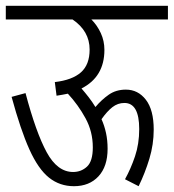

<svg xmlns="http://www.w3.org/2000/svg" viewBox="-20 -642 599 662"><path d="M0 -622H559V-575H295Q315 -555 327.5 -528Q340 -501 340 -470Q340 -377 261 -337Q274 -322 286 -306.5Q298 -291 309 -273Q330 -298 355 -315.5Q380 -333 414 -333Q456 -333 483 -298Q510 -263 510 -195Q510 -144 495 -94.5Q480 -45 458 0L411 -24Q431 -60 445.5 -103Q460 -146 460 -197Q460 -287 409 -287Q386 -287 367.5 -272.5Q349 -258 330 -231Q340 -209 345.5 -183.5Q351 -158 351 -129Q351 -68 319.5 -34Q288 0 235 0Q186 0 149 -29.5Q112 -59 81.5 -126.5Q51 -194 20 -308L68 -321Q104 -185 141 -117Q178 -49 232 -49Q260 -49 280 -67.5Q300 -86 300 -134Q300 -188 275 -234Q250 -280 214 -319Q195 -315 175 -312L169 -359Q229 -366 259 -392.5Q289 -419 289 -471Q289 -535 230 -575H0Z"/></svg>

Font: Noto Sans ExtraCondensed Light
Style: Regular
Weight: 300
Width: 2
Designer: Monotype Design Team
Foundry: Monotype Imaging Inc.
Version: Version 2.013; ttfautohint (v1.8.4.7-5d5b)